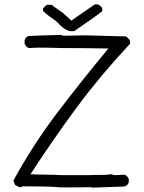

<svg xmlns="http://www.w3.org/2000/svg" viewBox="-20 -860 654 875"><path d="M318 -718H301Q280 -721 256 -743Q239 -763 216 -778Q193 -793 176 -811V-822Q189 -836 195 -838H215Q240 -819 266 -802L305 -766L412 -840H426Q433 -838 446 -824V-809Q416 -785 318 -718ZM403 -5 393 -7Q376 -6 258 -6Q215 -10 171.5 -10Q128 -10 86 -11L70 -6L49 -17L41 -37Q132 -203 241.5 -347Q351 -491 474 -639Q368 -641 262 -641Q204 -643 155 -643L111 -641Q98 -646 92 -661V-676Q97 -693 111 -696Q146 -698 257 -701L271 -697L369 -699L555 -694Q571 -680 572 -674Q573 -668 573 -661Q439 -518 330.5 -371.5Q222 -225 119 -66Q153 -64 187.5 -64Q222 -64 258 -62H393Q395 -63 458 -63L488 -66L500 -62Q524 -62 547 -64Q561 -59 567 -44V-30Q563 -15 547 -10Z"/></svg>

Font: Yozai
Style: Regular
Weight: 400
Designer: LXGW / Y.OzVox
Foundry: LXGW / Y.OzVox
Version: Version 0.861;October 22, 2024